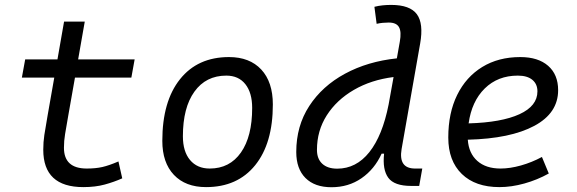

<svg xmlns="http://www.w3.org/2000/svg" viewBox="-20 -763 2384 793"><path d="M324.2 9.8Q158.7 9.8 158.7 -144.5Q158.7 -175.8 163.1 -205.3Q167.5 -234.9 176.8 -287.1L204.1 -442.4H70.3L84 -517.6H217.3L244.6 -673.8H330.1L302.7 -517.6H536.1L522.5 -442.4H289.6L262.2 -287.1Q253.4 -236.8 248.8 -209.2Q244.1 -181.6 244.1 -152.8Q244.1 -66.9 338.4 -66.9Q375 -66.9 402.8 -73.2Q430.7 -79.6 469.2 -96.2L484.9 -26.4Q450.7 -11.2 412.1 -0.7Q373.5 9.8 324.2 9.8Z M831.1 9.8Q746.1 9.8 698.2 -40.8Q650.4 -91.3 650.4 -181.2Q650.4 -344.2 723.4 -435.8Q796.4 -527.3 925.8 -527.3Q1011.2 -527.3 1059.1 -475.8Q1106.9 -424.3 1106.9 -331.5Q1106.9 -170.9 1033.9 -80.6Q960.9 9.8 831.1 9.8ZM846.2 -66.9Q928.7 -66.9 975.1 -133.1Q1021.5 -199.2 1021.5 -317.4Q1021.5 -379.9 993.4 -415.3Q965.3 -450.7 914.6 -450.7Q830.6 -450.7 783 -384.5Q735.4 -318.4 735.4 -200.2Q735.4 -137.2 764.9 -102.1Q794.4 -66.9 846.2 -66.9Z M1349.1 10.3Q1279.8 10.3 1241.7 -27.8Q1203.6 -65.9 1203.6 -135.3Q1203.6 -242.7 1257.3 -325.2Q1311 -407.7 1404.8 -458.5Q1498.5 -509.3 1619.1 -522L1631.3 -590.8Q1638.7 -631.8 1627.9 -650.9Q1617.2 -669.9 1585.4 -669.9Q1573.2 -669.9 1560.8 -668.7Q1548.3 -667.5 1535.6 -664.6L1526.4 -734.9Q1543.5 -739.3 1560.8 -741Q1578.1 -742.7 1595.7 -742.7Q1673.3 -742.7 1701.7 -704.3Q1730 -666 1715.3 -583L1638.7 -147.5Q1625 -66.9 1694.3 -66.9H1724.1L1711.4 4.9H1678.2Q1608.4 4.9 1583.7 -28.8Q1559.1 -62.5 1566.4 -128.4H1556.2Q1526.9 -64 1473.1 -26.9Q1419.4 10.3 1349.1 10.3ZM1585 -331.1 1605.5 -444.8Q1512.7 -433.1 1441.4 -391.6Q1370.1 -350.1 1329.6 -286.6Q1289.1 -223.1 1289.1 -144Q1289.1 -106.9 1311 -86.7Q1333 -66.4 1372.6 -66.4Q1451.2 -66.4 1505.4 -134.5Q1559.6 -202.6 1585 -331.1Z M2047.4 -66.9Q2086.4 -66.9 2131.6 -79.6Q2176.8 -92.3 2218.3 -114.7L2246.6 -46.4Q2199.2 -20 2145.8 -5.1Q2092.3 9.8 2043 9.8Q1943.4 9.8 1887.5 -44.4Q1831.5 -98.6 1831.5 -194.8Q1831.5 -296.4 1868.2 -370.8Q1904.8 -445.3 1971.7 -486.3Q2038.6 -527.3 2128.9 -527.3Q2202.6 -527.3 2243.9 -491.2Q2285.2 -455.1 2285.2 -390.6Q2285.2 -295.9 2186.8 -243.2Q2088.4 -190.4 1912.1 -186Q1916 -129.9 1951.4 -98.4Q1986.8 -66.9 2047.4 -66.9ZM1915.5 -253.4Q2051.3 -257.3 2125.5 -291.3Q2199.7 -325.2 2199.7 -385.7Q2199.7 -416 2178.7 -433.3Q2157.7 -450.7 2118.7 -450.7Q2036.1 -450.7 1982.2 -397.7Q1928.2 -344.7 1915.5 -253.4Z"/></svg>

Font: Cascadia Code NF SemiLight
Style: Italic
Weight: 350
Italic angle: -10°
Monospace: yes
Designer: Aaron Bell
Foundry: Saja Typeworks
Version: Version 2404.023; ttfautohint (v1.8.4)